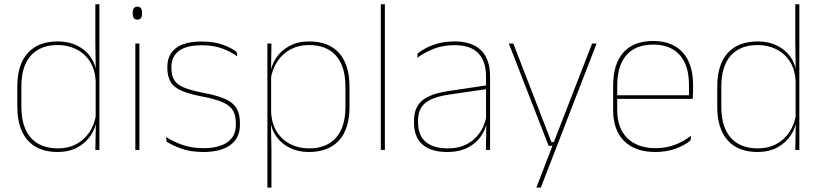

<svg xmlns="http://www.w3.org/2000/svg" viewBox="-20 -684 3748 876"><path d="M243 9.5Q154 9.5 106.5 -43.8Q59 -97 59 -197V-289.5Q59 -389.5 106.8 -442.2Q154.5 -495 244.5 -495Q294.5 -495 334.5 -474.5Q374.5 -454 397.8 -417Q421 -380 421.5 -330H427.5L416.5 -313.5Q413.5 -368.5 389.2 -405Q365 -441.5 327 -460Q289 -478.5 243.5 -478.5Q163.5 -478.5 120.5 -430.2Q77.5 -382 77.5 -289.5V-197Q77.5 -104.5 120.5 -55.8Q163.5 -7 245 -7Q291.5 -7 328 -26.5Q364.5 -46 388 -81Q411.5 -116 418.5 -162.5L427.5 -144H422Q417.5 -101.5 394.5 -66.8Q371.5 -32 333 -11.2Q294.5 9.5 243 9.5ZM433.5 0H415L417.5 -130.5L416.5 -138V-346.5L417 -356L415 -494.5V-664.5H433.5Z M616 0H597.5V-485.5H616ZM607 -594.5Q596.5 -594.5 591 -601.2Q585.5 -608 585.5 -622V-626.5Q585.5 -640 591 -646.8Q596.5 -653.5 607 -653.5Q617.5 -653.5 622.8 -646.8Q628 -640 628 -626.5V-622Q628 -608 622.8 -601.2Q617.5 -594.5 607 -594.5Z M908.5 9.5Q850 9.5 808.2 -5.5Q766.5 -20.5 740.5 -37.5L737.5 -59Q772.5 -37 813.8 -22.5Q855 -8 909.5 -8Q978 -8 1017 -34.8Q1056 -61.5 1056 -113.5V-123.5Q1056 -157 1043.5 -179Q1031 -201 998.5 -216.2Q966 -231.5 905.5 -243Q844 -254.5 808.5 -270Q773 -285.5 758.2 -310.5Q743.5 -335.5 743.5 -374.5V-379.5Q743.5 -434.5 782.8 -464.5Q822 -494.5 900.5 -494.5Q956.5 -494.5 996.2 -480Q1036 -465.5 1059.5 -447.5L1062.5 -427Q1032 -449 992.8 -463.2Q953.5 -477.5 900 -477.5Q853 -477.5 822.5 -465.8Q792 -454 777 -432Q762 -410 762 -379.5V-374.5Q762 -339.5 775.2 -318.2Q788.5 -297 821 -284Q853.5 -271 910 -260Q974 -248 1009.8 -231.2Q1045.5 -214.5 1060 -188.8Q1074.5 -163 1074.5 -124.5V-113.5Q1074.5 -54 1030.8 -22.2Q987 9.5 908.5 9.5Z M1389 9.5Q1339 9.5 1299.2 -11Q1259.5 -31.5 1236 -68.5Q1212.5 -105.5 1212 -155.5H1206L1217 -172Q1220 -117.5 1244.2 -80.8Q1268.5 -44 1306.8 -25.5Q1345 -7 1390 -7Q1470 -7 1513 -55.5Q1556 -104 1556 -196V-288.5Q1556 -381 1513.2 -429.8Q1470.5 -478.5 1388.5 -478.5Q1342.5 -478.5 1306 -459Q1269.5 -439.5 1246 -404.5Q1222.5 -369.5 1215 -323L1206 -341.5H1211.5Q1216.5 -384 1239.2 -418.8Q1262 -453.5 1300.5 -474.2Q1339 -495 1390.5 -495Q1480 -495 1527.2 -441.8Q1574.5 -388.5 1574.5 -288.5V-196Q1574.5 -96 1526.8 -43.2Q1479 9.5 1389 9.5ZM1218.5 172H1200V-485.5H1218.5L1216.5 -356L1217 -346.5V-138L1216 -130.5L1218.5 0Z M1736 0H1717.5V-664.5H1736Z M2216 0H2197L2199 -128L2197.5 -131.5V-292V-334.5Q2197.5 -404.5 2162.2 -441.2Q2127 -478 2053.5 -478Q1999 -478 1956 -460.2Q1913 -442.5 1883.5 -420L1886 -441Q1901.5 -453 1925.2 -465.5Q1949 -478 1981.2 -486.5Q2013.5 -495 2053.5 -495Q2095 -495 2125.5 -484.2Q2156 -473.5 2176.2 -453Q2196.5 -432.5 2206.2 -402.8Q2216 -373 2216 -335ZM2020 9.5Q1947.5 9.5 1908.2 -24.2Q1869 -58 1869 -123V-134.5Q1869 -192.5 1905 -224.2Q1941 -256 2025.5 -268.5L2206.5 -295.5L2207 -278.5L2029 -252.5Q1954 -241.5 1920.8 -214.5Q1887.5 -187.5 1887.5 -135.5V-124Q1887.5 -66.5 1922.2 -36.8Q1957 -7 2022.5 -7Q2074.5 -7 2111.8 -27.2Q2149 -47.5 2171.5 -82.2Q2194 -117 2200.5 -160.5L2210 -142H2204Q2200 -102.5 2178 -67.8Q2156 -33 2116.5 -11.8Q2077 9.5 2020 9.5Z M2496 -35.5H2513.5L2505 -31L2681.5 -485.5H2702L2447.5 172H2427L2503.5 -26.5L2508.5 -19H2483L2301.5 -485.5H2322Z M2970 9.5Q2878.5 9.5 2828 -40.2Q2777.5 -90 2777.5 -180.5V-292.5Q2777.5 -392.5 2824.2 -444.8Q2871 -497 2960 -497Q3018.5 -497 3059.2 -473.5Q3100 -450 3121 -405.2Q3142 -360.5 3142 -296.5V-279.5Q3142 -268.5 3141.8 -257.5Q3141.5 -246.5 3140.5 -233H3123.5Q3123.5 -250.5 3123.5 -266.5Q3123.5 -282.5 3123.5 -296Q3123.5 -355.5 3104.8 -396.5Q3086 -437.5 3049.5 -459Q3013 -480.5 2960 -480.5Q2880 -480.5 2838 -432.5Q2796 -384.5 2796 -292.5V-243.5V-239.5V-181Q2796 -140 2807.8 -108Q2819.5 -76 2842 -53.8Q2864.5 -31.5 2897 -19.8Q2929.5 -8 2970.5 -8Q3018 -8 3058 -22.8Q3098 -37.5 3133 -65L3130.5 -43Q3101 -19 3060 -4.8Q3019 9.5 2970 9.5ZM3134 -233H2786V-249.5H3134Z M3436.5 9.5Q3347.5 9.5 3300 -43.8Q3252.5 -97 3252.5 -197V-289.5Q3252.5 -389.5 3300.2 -442.2Q3348 -495 3438 -495Q3488 -495 3528 -474.5Q3568 -454 3591.2 -417Q3614.5 -380 3615 -330H3621L3610 -313.5Q3607 -368.5 3582.8 -405Q3558.5 -441.5 3520.5 -460Q3482.5 -478.5 3437 -478.5Q3357 -478.5 3314 -430.2Q3271 -382 3271 -289.5V-197Q3271 -104.5 3314 -55.8Q3357 -7 3438.5 -7Q3485 -7 3521.5 -26.5Q3558 -46 3581.5 -81Q3605 -116 3612 -162.5L3621 -144H3615.5Q3611 -101.5 3588 -66.8Q3565 -32 3526.5 -11.2Q3488 9.5 3436.5 9.5ZM3627 0H3608.5L3611 -130.5L3610 -138V-346.5L3610.5 -356L3608.5 -494.5V-664.5H3627Z"/></svg>

Font: Anek Devanagari Thin
Style: Regular
Weight: 250
Designer: Kailash Malviya (Devanagari) & Yesha Goshar (Latin)
Foundry: Ek Type
Version: Version 1.003